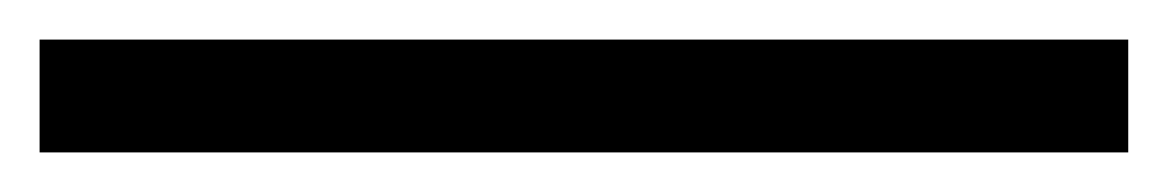

<svg xmlns="http://www.w3.org/2000/svg" viewBox="-21 123 590 97"><path d="M-1 143V200H549V143Z"/></svg>

Font: Abel
Style: Regular
Weight: 400
Designer: Matthew Desmond
Foundry: Matthew Desmond
Version: Version 1.002